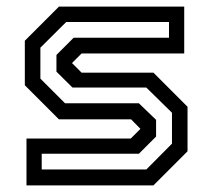

<svg xmlns="http://www.w3.org/2000/svg" viewBox="-20 -560 642 580"><path d="M60 0V-141.5H375L405.5 -172V-169.5L376 -199.5H158L55 -302.5V-437L158 -540H536.5V-398.5H226.5L196 -368V-371L226.5 -340.5H443.5L546.5 -237.5V-103L443.5 0ZM106 -48H422L499.5 -126V-219.5L422 -295.5H199L150.5 -343.5V-394L202.5 -446H490.5V-493.5H180L102 -416V-322.5L176.5 -248H399.5L451.5 -198V-147.5L399.5 -95.5H106Z"/></svg>

Font: Tourney Thin Medium
Style: Regular
Weight: 500
Version: Version 1.015